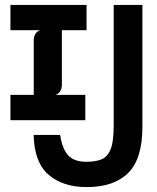

<svg xmlns="http://www.w3.org/2000/svg" viewBox="-20 -747 640 782"><path d="M22.5 -257.5V-360.5H117.5V-582.5Q117.5 -598.5 124.5 -609.2Q131.5 -620 144 -624H22.5V-727H332.5V-624H232V-402Q232 -386.5 225.2 -375.5Q218.5 -364.5 205.5 -360.5H327.5V-257.5ZM333 15Q236.5 15 178 -35.2Q119.5 -85.5 117 -197.5H225Q233.5 -140 258 -114Q282.5 -88 331 -88Q366.5 -88 391.5 -97.2Q416.5 -106.5 429.8 -137.5Q443 -168.5 443 -233.5V-727H560V-230.5Q560 -100 502 -42.5Q444 15 333 15Z"/></svg>

Font: Spline Sans Mono Medium
Style: Regular
Weight: 500
Monospace: yes
Version: Version 1.004